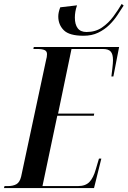

<svg xmlns="http://www.w3.org/2000/svg" viewBox="-52 -952 646 972"><path d="M371 -771Q299 -771 271 -799Q243 -827 243 -869Q243 -889 253 -915L338 -925Q332 -908 329.5 -892.5Q327 -877 327 -863Q327 -828 341.5 -809Q356 -790 386 -790Q431 -790 464 -812.5Q497 -835 521.5 -868Q546 -901 564 -932L574 -924Q560 -902 542.5 -875.5Q525 -849 501 -825.5Q477 -802 445 -786.5Q413 -771 371 -771ZM-32 0 -29 -10H-12Q14 -10 31 -19.5Q48 -29 55 -58L181 -647Q186 -664 186 -678Q186 -693 173.5 -698.5Q161 -704 138 -704H117L119 -714H551L522 -565H512Q514 -582 517 -607.5Q520 -633 520 -648Q520 -678 508.5 -691Q497 -704 469 -704H310L242 -377H425L423 -366H238L163 -10H343Q381 -10 401 -31Q421 -52 433 -95L449 -149H461L424 0Z"/></svg>

Font: Noto Serif Display ExtraCondensed SemiBold
Style: Italic
Weight: 600
Width: 2
Italic angle: -12°
Designer: Monotype Design Team
Foundry: Monotype Imaging Inc.
Version: Version 2.009